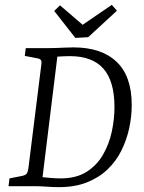

<svg xmlns="http://www.w3.org/2000/svg" viewBox="-20 -766 591 790"><path d="M223 4Q199 4 172 2Q145 0 117 0H15L19 -32L70 -42Q85 -45 90 -52Q95 -59 97 -75L150 -500Q152 -513 148.5 -518.5Q145 -524 134 -526L82 -536L86 -568H178Q192 -568 208.5 -568.5Q225 -569 244 -570Q263 -571 282 -571Q397 -571 459.5 -512Q522 -453 522 -334Q522 -286 511.5 -238Q501 -190 479.5 -146.5Q458 -103 422.5 -69Q387 -35 337.5 -15.5Q288 4 223 4ZM230 -32Q293 -32 335.5 -58.5Q378 -85 403.5 -129Q429 -173 440 -224.5Q451 -276 451 -325Q451 -432 405.5 -483.5Q360 -535 268 -535Q256 -535 244.5 -534.5Q233 -534 216 -533L155 -37Q170 -35 192 -33.5Q214 -32 230 -32ZM461 -722 343 -613 290 -610 203 -721 227 -744 320 -664 440 -746Z"/></svg>

Font: Yrsa Light
Style: Italic
Weight: 300
Italic angle: -7.10001°
Designer: Anna Giedrys (Yrsa+Rasa design), David Brezina (Yrsa art-direction, Rasa art-direction, design)
Foundry: Rosetta Type Foundry
Version: Version 2.004